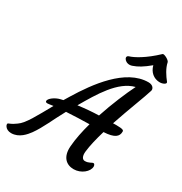

<svg xmlns="http://www.w3.org/2000/svg" viewBox="-303 -1135 1235 1301"><g transform="rotate(30 315.0 -484.5)"><path d="M-29.8 4.9C33.2 4.9 73.2 -46.4 93.3 -73.2C140.6 -139.6 169.9 -213.9 220.7 -306.2C280.3 -310.1 345.7 -312 400.9 -313C381.8 -245.1 368.2 -178.2 363.8 -119.6C356.9 -31.7 402.8 4.9 459 4.9C517.6 4.9 568.8 -39.1 568.8 -79.1C568.8 -87.4 564 -98.6 556.6 -98.6C543.9 -98.6 529.8 -81.1 497.6 -81.1C477.1 -81.1 465.8 -103 469.7 -138.7C475.1 -189 490.2 -250 509.3 -314.5C593.3 -318.4 620.1 -342.8 620.1 -381.3C620.1 -391.1 617.7 -398.9 560.5 -398.9C554.7 -398.9 545.9 -398.9 535.6 -398.4C580.1 -531.2 632.3 -660.6 649.4 -717.8C655.3 -736.3 640.1 -759.3 605.5 -759.3C427.2 -759.3 281.7 -555.7 192.4 -409.7C183.1 -394.5 174.3 -380.4 166 -366.2L145 -361.3C107.4 -352.5 67.4 -322.8 67.4 -303.2C67.4 -294.4 75.7 -290 96.7 -293.9L127.4 -298.3C64 -185.5 22.5 -104 -23.4 -73.2C-42 -60.5 -49.8 -53.7 -80.6 -41.5C-91.8 -35.2 -76.7 4.9 -29.8 4.9ZM265.6 -383.3C340.8 -512.7 424.3 -657.2 545.4 -688C509.8 -616.2 463.9 -508.8 426.8 -396.5C377.4 -395.5 320.8 -390.6 265.6 -383.3ZM454.6 -801.3C491.2 -814 523.9 -833 575.2 -875.5C587.9 -825.7 624 -799.3 664.6 -796.9C691.9 -794.9 722.2 -810.1 712.4 -823.7C686.5 -856 657.7 -899.4 649.4 -941.4C646.5 -957 600.1 -981 591.8 -972.7C508.3 -893.1 437 -855.5 401.9 -845.2C367.2 -834 405.3 -782.7 454.6 -801.3Z"/></g></svg>

Font: Courgette
Style: Regular
Weight: 400
Designer: Karolina Lach
Foundry: Karolina Lach
Version: Version 1.002